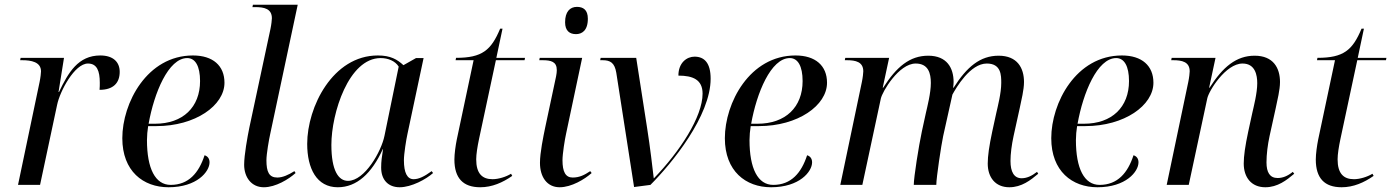

<svg xmlns="http://www.w3.org/2000/svg" viewBox="-20 -780 5869 810"><path d="M147 -434 56 0H149L221 -338C233 -396 295 -512 351 -512C389 -512 401 -481 401 -431C401 -422 401 -412 400 -401C458 -401 485 -430 485 -477C485 -517 459 -546 403 -546C310 -546 268 -474 229 -392H227L250 -536H67L65 -526H73C111 -526 153 -519 153 -479C153 -473 151 -453 147 -434Z M691 10C811 10 864 -56 864 -95C864 -111 856 -121 843 -125C819 -51 776 0 700 0C635 0 600 -69 600 -189C600 -207 602 -230 605 -248H640C804 -248 927 -335 927 -431C927 -503 878 -546 794 -546C600 -546 496 -345 496 -197C496 -58 584 10 691 10ZM634 -258H607C630 -387 690 -535 770 -535C804 -535 824 -501 824 -438C824 -328 752 -258 634 -258Z M1093 10C1143 10 1198 -24 1227 -50L1222 -58C1197 -42 1172 -31 1150 -31C1115 -31 1104 -55 1104 -104C1104 -131 1115 -193 1120 -215L1236 -760H1047L1045 -750H1057C1095 -750 1127 -743 1127 -703C1127 -697 1125 -677 1121 -658L1032 -242C1024 -203 1010 -126 1010 -85C1010 -33 1040 10 1093 10Z M1405 10C1485 10 1548 -48 1595 -151H1596C1591 -118 1588 -100 1588 -73C1588 -21 1618 10 1666 10C1716 10 1778 -24 1807 -50L1801 -58C1771 -36 1747 -24 1725 -24C1698 -24 1684 -51 1684 -104C1684 -131 1694 -193 1699 -215L1767 -535H1735L1682 -505C1656 -529 1628 -546 1574 -546C1384 -546 1276 -329 1276 -173C1276 -69 1316 10 1405 10ZM1448 -17C1408 -17 1378 -60 1378 -169C1378 -302 1451 -535 1586 -535C1617 -535 1647 -523 1662 -499L1602 -207C1589 -142 1519 -17 1448 -17Z M2006 10C2056 10 2101 -10 2141 -38L2136 -47C2115 -34 2083 -24 2058 -24C2014 -24 1989 -48 1989 -108C1989 -129 1994 -161 2001 -194L2072 -526H2193L2195 -536H2074L2100 -659H2090C2052 -568 2014 -536 1904 -536L1902 -526H1978L1907 -191C1902 -166 1897 -131 1897 -107C1897 -28 1934 10 2006 10Z M2410 -636C2434 -636 2460 -650 2460 -701C2460 -739 2440 -751 2414 -751C2384 -751 2364 -730 2364 -686C2364 -650 2383 -636 2410 -636ZM2341 10C2391 10 2447 -24 2476 -50L2470 -58C2446 -42 2425 -31 2396 -31C2366 -31 2353 -55 2353 -104C2353 -131 2363 -193 2368 -215L2436 -536H2257L2255 -526H2268C2305 -526 2329 -520 2329 -484C2329 -477 2328 -468 2326 -458L2280 -242C2272 -203 2258 -136 2258 -93C2258 -33 2288 10 2341 10Z M2580 -473 2655 9 2724 0C2815 -91 2978 -291 2978 -448C2978 -514 2952 -541 2910 -541C2878 -541 2842 -516 2842 -461C2903 -461 2944 -444 2944 -385C2944 -287 2848 -141 2739 -28H2738C2733 -70 2723 -158 2710 -240L2664 -536H2514L2512 -526H2522C2555 -526 2573 -515 2580 -473Z M3233 10C3353 10 3406 -56 3406 -95C3406 -111 3398 -121 3385 -125C3361 -51 3318 0 3242 0C3177 0 3142 -69 3142 -189C3142 -207 3144 -230 3147 -248H3182C3346 -248 3469 -335 3469 -431C3469 -503 3420 -546 3336 -546C3142 -546 3038 -345 3038 -197C3038 -58 3126 10 3233 10ZM3176 -258H3149C3172 -387 3232 -535 3312 -535C3346 -535 3366 -501 3366 -438C3366 -328 3294 -258 3176 -258Z M4238 10C4290 10 4328 -20 4360 -47L4355 -55C4332 -37 4311 -28 4290 -28C4258 -28 4243 -55 4243 -101C4243 -131 4248 -169 4256 -206L4282 -324C4289 -358 4300 -401 4300 -434C4300 -493 4272 -545 4193 -545C4115 -545 4059 -498 4003 -410H4001C4002 -418 4003 -426 4003 -434C4003 -493 3975 -545 3896 -545C3818 -545 3762 -498 3706 -410H3704L3731 -536H3546L3544 -526H3552C3590 -526 3622 -519 3622 -479C3622 -473 3620 -453 3616 -434L3525 0H3618L3696 -364C3702 -393 3772 -512 3843 -512C3897 -512 3907 -470 3907 -430C3907 -387 3892 -330 3886 -303L3869 -225C3856 -164 3835 -32 3835 0H3930C3930 -30 3951 -169 3959 -206L3998 -381C4014 -410 4073 -512 4143 -512C4204 -512 4204 -462 4204 -430C4204 -387 4189 -330 4183 -303L4166 -225C4153 -164 4147 -122 4147 -90C4147 -32 4179 10 4238 10Z M4610 10C4730 10 4783 -56 4783 -95C4783 -111 4775 -121 4762 -125C4738 -51 4695 0 4619 0C4554 0 4519 -69 4519 -189C4519 -207 4521 -230 4524 -248H4559C4723 -248 4846 -335 4846 -431C4846 -503 4797 -546 4713 -546C4519 -546 4415 -345 4415 -197C4415 -58 4503 10 4610 10ZM4553 -258H4526C4549 -387 4609 -535 4689 -535C4723 -535 4743 -501 4743 -438C4743 -328 4671 -258 4553 -258Z M5318 10C5370 10 5408 -20 5440 -47L5434 -55C5412 -37 5391 -29 5370 -29C5337 -29 5323 -53 5323 -95C5323 -129 5328 -169 5336 -206L5362 -324C5369 -358 5380 -401 5380 -434C5380 -493 5352 -545 5273 -545C5196 -545 5139 -498 5083 -410H5081L5108 -536H4923L4921 -526H4929C4967 -526 4999 -519 4999 -479C4999 -473 4997 -453 4993 -434L4902 0H4995L5073 -364C5079 -396 5151 -512 5222 -512C5276 -512 5284 -462 5284 -429C5284 -387 5269 -330 5263 -303L5246 -225C5233 -164 5227 -122 5227 -90C5227 -32 5259 10 5318 10Z M5640 10C5690 10 5735 -10 5775 -38L5770 -47C5749 -34 5717 -24 5692 -24C5648 -24 5623 -48 5623 -108C5623 -129 5628 -161 5635 -194L5706 -526H5827L5829 -536H5708L5734 -659H5724C5686 -568 5648 -536 5538 -536L5536 -526H5612L5541 -191C5536 -166 5531 -131 5531 -107C5531 -28 5568 10 5640 10Z"/></svg>

Font: Noto Serif Display
Style: Italic
Weight: 400
Italic angle: -12°
Designer: Monotype Design Team
Foundry: Monotype Imaging Inc.
Version: Version 2.009